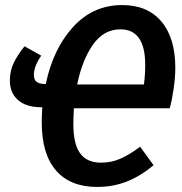

<svg xmlns="http://www.w3.org/2000/svg" viewBox="-20 -725 720 759"><path d="M272 -297Q270 -255 270 -235Q270 -155 297 -118.5Q324 -82 379 -82Q422 -82 458 -98.5Q494 -115 534 -145L587 -72Q536 -29 481.5 -7.5Q427 14 364 14Q258 14 201.5 -51Q145 -116 145 -241Q145 -261 147 -301H141Q81 -302 50 -330.5Q19 -359 19 -406Q19 -446 35 -478Q51 -510 77 -542L143 -505Q114 -463 114 -429Q114 -410 124 -402Q134 -394 155 -393H161Q190 -532 269 -618.5Q348 -705 463 -705Q563 -705 618 -640Q673 -575 673 -457Q673 -420 666.5 -374.5Q660 -329 651 -297ZM285 -391H549Q554 -429 554 -469Q554 -609 456 -609Q390 -609 347.5 -548.5Q305 -488 285 -391Z"/></svg>

Font: Fira Sans Condensed Medium
Style: Italic
Weight: 500
Width: 3
Italic angle: -8°
Designer: bBox Type GmbH & Carrois Corporate GbR & Edenspiekermann AG
Foundry: bBox Type GmbH & Carrois Corporate GbR & Edenspiekermann AG
Version: Version 4.301